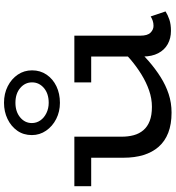

<svg xmlns="http://www.w3.org/2000/svg" viewBox="21 -883 876 958"><g transform="rotate(-90 459.0 -404.0)"><path d="M376 14Q318 14 275.5 -2.5Q233 -19 205.5 -50.5Q178 -82 164.5 -126Q151 -170 151 -226V-471H256V-235Q256 -202 263.5 -174.5Q271 -147 288.5 -126.5Q306 -106 334.5 -95Q363 -84 405 -84Q446 -84 486.5 -98Q527 -112 566 -136Q605 -160 641 -190.5Q677 -221 709 -255V-172Q672 -134 633.5 -100.5Q595 -67 554 -41Q513 -15 469 -0.5Q425 14 376 14ZM9 -387V-471H234V-387ZM784 11Q747 11 718 -5Q689 -21 672.5 -52.5Q656 -84 656 -129V-471H760V-142Q760 -106 775 -91Q790 -76 809 -76Q823 -76 834.5 -80Q846 -84 856 -90L881 -16Q864 -5 840.5 3Q817 11 784 11ZM527 -387V-471H745V-387ZM425 -543Q381 -543 344.5 -561.5Q308 -580 286 -612Q264 -644 264 -683Q264 -725 286 -756Q308 -787 344.5 -804.5Q381 -822 425 -822Q471 -822 507.5 -803.5Q544 -785 565.5 -753.5Q587 -722 587 -682Q587 -641 565.5 -609.5Q544 -578 507.5 -560.5Q471 -543 425 -543ZM425 -599Q471 -599 499 -623Q527 -647 527 -682Q527 -717 499 -741Q471 -765 425 -765Q381 -765 352.5 -741.5Q324 -718 324 -683Q324 -660 337 -641Q350 -622 373.5 -610.5Q397 -599 425 -599Z"/></g></svg>

Font: BioRhyme SemiExpanded
Style: Regular
Weight: 400
Width: 6
Designer: Aoife Mooney
Foundry: Aoife Mooney Type
Version: Version 1.600;gftools[0.9.33]